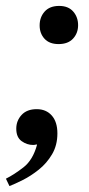

<svg xmlns="http://www.w3.org/2000/svg" viewBox="-28 -496 301 649"><path d="M4 133 -8 108Q20 94 51.5 69.5Q83 45 97 -6L96 -8Q90 -6 84 -6Q63 -6 45 -19Q27 -32 27 -61Q27 -88 45 -107.5Q63 -127 96 -127Q128 -127 147 -105.5Q166 -84 166 -45Q166 -5 148 25.5Q130 56 103 77.5Q76 99 49 112.5Q22 126 4 133ZM170 -347Q139 -347 122.5 -365Q106 -383 106 -410Q106 -438 123 -457Q140 -476 172 -476Q203 -476 219.5 -457Q236 -438 236 -411Q236 -384 219 -365.5Q202 -347 170 -347Z"/></svg>

Font: STIX Two Text Medium
Style: Italic
Weight: 500
Italic angle: -12°
Designer: Ross Mills, John Hudson & Paul Hanslow, Tiro Typeworks Ltd; with prior portions MicroPress Inc. and Coen Hoffman, Elsevi
Foundry: Tiro Typeworks Ltd
Version: Version 2.13 b171